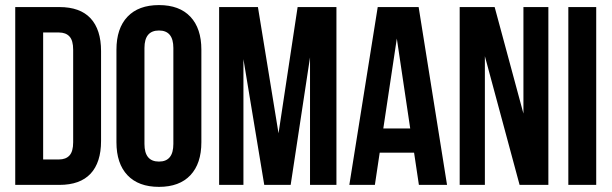

<svg xmlns="http://www.w3.org/2000/svg" viewBox="-20 -728 2408 756"><path d="M40 0V-700.2H213.9Q295.4 -700.2 336.7 -655.8Q377.9 -611.3 377.9 -526.9V-172.9Q377.9 -88.4 336.7 -44.2Q295.4 0 213.9 0ZM211.9 -600.1H149.9V-100.1H211.9Q239.3 -100.1 253.7 -116Q268.1 -131.8 268.1 -168V-532.2Q268.1 -568.4 253.7 -584.2Q239.3 -600.1 211.9 -600.1Z M548.8 -539.1V-161.1Q548.8 -91.8 606 -91.8Q662.6 -91.8 662.6 -161.1V-539.1Q662.6 -607.9 606 -607.9Q548.8 -607.9 548.8 -539.1ZM438.5 -168V-532.2Q438.5 -616.2 481.9 -662.1Q525.4 -708 606 -708Q686.5 -708 729.7 -662.1Q772.9 -616.2 772.9 -532.2V-168Q772.9 -84 729.7 -38.1Q686.5 7.8 606 7.8Q525.4 7.8 481.9 -38.1Q438.5 -84 438.5 -168Z M995.6 -700.2 1076.7 -203.1 1151.9 -700.2H1304.7V0H1200.7V-502L1124.5 0H1020.5L938.5 -495.1V0H842.8V-700.2Z M1628.4 -700.2 1740.2 0H1629.4L1610.4 -127H1475.1L1456.1 0H1355.5L1467.3 -700.2ZM1542.5 -576.2 1489.3 -222.2H1595.2Z M2025.9 0 1889.2 -506.8V0H1790V-700.2H1927.7L2041 -280.8V-700.2H2139.2V0Z M2217.8 0V-700.2H2327.6V0Z"/></svg>

Font: VL Bebas Neue Bold
Style: Regular
Weight: 700
Designer: Ryoichi Tsunekawa
Foundry: Ryoichi Tsunekawa
Version: Version 1.300